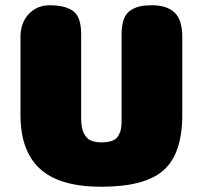

<svg xmlns="http://www.w3.org/2000/svg" viewBox="-20 -705 777 731"><path d="M674 -565V-267Q674 -121 603.5 -57.5Q533 6 366 6Q207 6 132.5 -62Q58 -130 58 -267V-565Q58 -618 89.5 -651.5Q121 -685 169 -685Q228 -685 258.5 -663Q289 -641 289 -574V-248Q290 -216 299.5 -197Q309 -178 325 -170.5Q341 -163 366 -163Q391 -163 407 -169Q423 -175 430.5 -188Q438 -201 440.5 -214Q443 -227 443 -248V-575Q443 -609 451.5 -632Q460 -655 477.5 -666Q495 -677 513.5 -681Q532 -685 558 -685Q616 -685 645 -657Q674 -629 674 -565Z"/></svg>

Font: Coiny
Style: Regular
Weight: 400
Version: Version 001.001